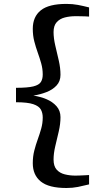

<svg xmlns="http://www.w3.org/2000/svg" viewBox="-20 -826 554 984"><path d="M320.5 137.5Q230 137.5 189 104.2Q148 71 148 10.5Q148 -24.5 155.8 -54.5Q163.5 -84.5 173.5 -112Q183.5 -139.5 191.2 -167Q199 -194.5 199 -224Q199 -247 189.5 -264.5Q180 -282 150.8 -292Q121.5 -302 62 -302V-376Q121.5 -376 150.8 -383.2Q180 -390.5 189.5 -405.8Q199 -421 199 -444Q199 -473.5 191.2 -501Q183.5 -528.5 173.5 -556.2Q163.5 -584 155.8 -613.8Q148 -643.5 148 -678.5Q148 -740 189 -773Q230 -806 320.5 -806Q352 -806 379.5 -800.8Q407 -795.5 436.5 -788V-741Q431 -742 416.2 -742.2Q401.5 -742.5 387 -742.8Q372.5 -743 366.5 -743Q338 -743 312.2 -736.5Q286.5 -730 270.5 -712.2Q254.5 -694.5 254.5 -661.5Q254.5 -630.5 263.2 -593Q272 -555.5 281 -516.8Q290 -478 290 -442.5Q290 -409.5 269.8 -387.8Q249.5 -366 217.8 -353.8Q186 -341.5 151 -336Q186 -331 217.8 -317.8Q249.5 -304.5 269.8 -281.5Q290 -258.5 290 -225.5Q290 -190.5 281 -152Q272 -113.5 263.2 -76.5Q254.5 -39.5 254.5 -8.5Q254.5 25.5 270.2 43.2Q286 61 311.8 67.5Q337.5 74 366.5 74Q373 74 387.8 73.5Q402.5 73 416.8 72.2Q431 71.5 436.5 71V119Q407 126.5 379.5 132Q352 137.5 320.5 137.5Z"/></svg>

Font: Merriweather Light 18pt Medium
Style: Regular
Weight: 500
Version: Version 2.100